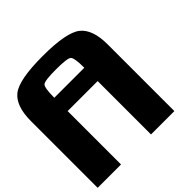

<svg xmlns="http://www.w3.org/2000/svg" viewBox="-214 -1074 1272 1272"><g transform="rotate(-45 422.0 -437.5)"><path d="M500 -625Q500 -718.8 482.4 -734.4Q464.8 -750 359.4 -750Q253.9 -750 236.3 -734.4Q218.8 -718.8 218.8 -625ZM0 -625Q0 -765.6 68.4 -820.3Q136.7 -875 359.4 -875Q582 -875 650.4 -820.3Q718.8 -765.6 718.8 -625V0H500V-500H218.8V0H0Z"/></g></svg>

Font: CraftyPE
Style: Regular
Weight: 400
Designer: Erek Butcher
Foundry: Haunted Coop
Version: Version 0.018;April 4, 2024;FontCreator 15.0.0.2962 64-bit